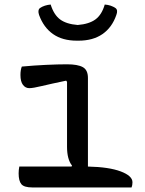

<svg xmlns="http://www.w3.org/2000/svg" viewBox="-20 -825 640 845"><path d="M65 -92H295L297 -96Q275 -124 275 -179V-465L271 -470Q204 -456 164.5 -446.5Q125 -437 109 -437Q92 -437 81 -451.5Q70 -466 70 -495Q70 -517 76 -532Q129 -537 182 -539.5Q235 -542 275 -542Q322 -542 344.5 -529.5Q367 -517 367 -482V-92Q460 -90 511.5 -70.5Q563 -51 563 -23Q563 -16 562 -10.5Q561 -5 559 0H123Q86 0 74 -14.5Q62 -29 62 -62Q62 -77 65 -92ZM322 -715Q372 -719 400 -739.5Q428 -760 441 -805Q455 -804 467 -800Q479 -796 489 -789Q500 -780 492 -759Q473 -704 431 -675Q389 -646 326 -646H318Q255 -646 213.5 -675Q172 -704 152 -759Q145 -780 155 -789Q165 -796 177.5 -800Q190 -804 203 -805Q217 -760 244.5 -739.5Q272 -719 322 -715Z"/></svg>

Font: Recursive Mn Csl St
Style: Regular
Weight: 400
Monospace: yes
Version: Version 1.079;hotconv 1.0.112;makeotfexe 2.5.65598; ttfautoh